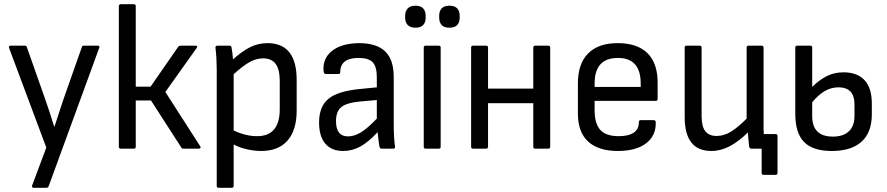

<svg xmlns="http://www.w3.org/2000/svg" viewBox="-20 -703 4195 908"><path d="M138 185Q134 185 132 181.5Q130 178 132 174L199 -5L23 -476Q20 -487 30 -487H97Q106 -487 107 -480L193 -236Q204 -205 215 -171Q226 -137 236 -105H238Q248 -137 259.5 -171Q271 -205 281 -236L367 -480Q368 -487 377 -487H442Q454 -487 449 -476L210 178Q207 185 200 185Z M927 -11Q930 -7 928 -3.5Q926 0 921 0H848Q839 0 837 -6L694 -228H622V-9Q622 0 613 0H551Q542 0 542 -9V-674Q542 -683 551 -683H613Q622 -683 622 -674V-293H692L823 -482Q827 -487 834 -487H905Q917 -487 910 -476L762 -268Z M1014 185Q1005 185 1005 176V-374Q1005 -398 1003.5 -426Q1002 -454 999 -476Q998 -487 1008 -487H1065Q1074 -487 1075 -478Q1077 -468 1079 -452Q1081 -436 1082 -422Q1125 -461 1163 -480Q1201 -499 1245 -499Q1383 -499 1383 -325V-180Q1383 -88 1340 -38.5Q1297 11 1215 11Q1183 11 1147.5 3Q1112 -5 1085 -20V176Q1085 185 1076 185ZM1224 -427Q1192 -427 1160.5 -409.5Q1129 -392 1085 -352V-86Q1142 -59 1196 -59Q1303 -59 1303 -187V-319Q1303 -375 1283.5 -401Q1264 -427 1224 -427Z M1603 11Q1548 11 1518.5 -23.5Q1489 -58 1489 -124Q1489 -199 1533 -235.5Q1577 -272 1681 -282L1762 -290V-338Q1762 -388 1742.5 -408.5Q1723 -429 1676 -429Q1589 -429 1589 -362Q1589 -353 1581 -353H1520Q1511 -353 1510 -369Q1506 -428 1551 -463Q1596 -498 1678 -499Q1761 -499 1801.5 -460Q1842 -421 1842 -339V-120Q1842 -51 1848 -10Q1850 0 1839 0H1784Q1776 0 1774 -12Q1772 -21 1770 -40Q1768 -59 1766 -78Q1721 -30 1683 -9.5Q1645 11 1603 11ZM1569 -130Q1569 -58 1626 -58Q1655 -58 1686 -76.5Q1717 -95 1762 -142V-230L1683 -223Q1619 -217 1594 -196.5Q1569 -176 1569 -130Z M1993 0Q1984 0 1984 -9V-478Q1984 -487 1993 -487H2055Q2064 -487 2064 -478V-9Q2064 0 2055 0ZM1945 -572Q1920 -572 1908 -585Q1896 -598 1896 -619V-629Q1896 -650 1908 -663Q1920 -676 1945 -676Q1970 -676 1981.5 -663Q1993 -650 1993 -629V-619Q1993 -598 1981.5 -585Q1970 -572 1945 -572ZM2105 -572Q2080 -572 2068.5 -585Q2057 -598 2057 -619V-629Q2057 -650 2068.5 -663Q2080 -676 2105 -676Q2131 -676 2142.5 -663Q2154 -650 2154 -629V-619Q2154 -598 2142.5 -585Q2131 -572 2105 -572Z M2217 0Q2208 0 2208 -9V-478Q2208 -487 2217 -487H2279Q2288 -487 2288 -478V-284H2502V-478Q2502 -487 2511 -487H2573Q2582 -487 2582 -478V-9Q2582 0 2573 0H2511Q2502 0 2502 -9V-215H2288V-9Q2288 0 2279 0Z M2902 11Q2810 11 2761.5 -33.5Q2713 -78 2713 -166V-309Q2713 -402 2761.5 -450.5Q2810 -499 2901 -499Q2994 -499 3042 -451.5Q3090 -404 3090 -313V-235Q3090 -226 3081 -226H2792V-183Q2792 -118 2819 -88.5Q2846 -59 2906 -59Q2953 -59 2977.5 -76Q3002 -93 3001 -125Q3001 -135 3011 -135H3072Q3079 -135 3081 -127Q3084 -63 3036.5 -26Q2989 11 2902 11ZM2792 -292H3010V-308Q3010 -429 2902 -429Q2792 -429 2792 -308Z M3344 11Q3218 11 3218 -149V-478Q3218 -487 3227 -487H3289Q3298 -487 3298 -478V-154Q3298 -105 3315.5 -82.5Q3333 -60 3369 -60Q3403 -60 3435.5 -79.5Q3468 -99 3511 -142V-478Q3511 -487 3520 -487H3582Q3591 -487 3591 -478V-121Q3591 -108 3591 -95Q3591 -82 3592 -69H3648Q3657 -69 3657 -60V114Q3657 124 3648 124H3591Q3582 124 3582 114V0H3534Q3525 0 3523 -9Q3521 -25 3519.5 -42.5Q3518 -60 3517 -77Q3474 -34 3431 -11.5Q3388 11 3344 11Z M3914 11Q3824 11 3782.5 -31.5Q3741 -74 3741 -165V-478Q3741 -487 3750 -487H3812Q3821 -487 3821 -478V-292Q3853 -324 3889 -342.5Q3925 -361 3969 -361Q4034 -361 4068.5 -324Q4103 -287 4103 -213V-162Q4103 -77 4054.5 -33Q4006 11 3914 11ZM3821 -154Q3821 -57 3919 -57Q3968 -57 3994.5 -82Q4021 -107 4021 -155V-209Q4021 -290 3945 -290Q3910 -290 3879 -271.5Q3848 -253 3821 -219Z"/></svg>

Font: Sofia Sans Semi Condensed
Style: Regular
Weight: 400
Designer: Botio Nikoltchev, Ani Petrova
Foundry: lettersoup
Version: Version 4.100; ttfautohint (v1.8.4.7-5d5b)